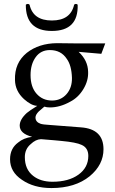

<svg xmlns="http://www.w3.org/2000/svg" viewBox="-20 -684 583 974"><path d="M353 -464H514L494 -411L379 -421Q426 -377 427 -320Q429 -275 403 -232Q377 -189 336 -168Q284 -139 233 -139Q217 -139 205 -143L177 -119Q160 -102 160 -88Q160 -65 186 -56Q198 -52 234 -50L390 -38Q505 -30 505 73Q505 152 435 210Q361 270 241 270Q151 270 91 228Q31 188 31 124Q31 69 72 39Q99 16 143 10Q80 -6 80 -47Q80 -78 116 -111Q130 -123 169 -147Q139 -148 102 -181Q57 -222 56 -278Q53 -365 116 -416Q177 -464 269 -465Q322 -465 353 -464ZM345 -289Q343 -352 319 -385Q290 -430 233 -430Q187 -430 161 -394Q135 -358 135 -303Q135 -243 165.5 -208.5Q196 -174 244 -174Q289 -174 317.5 -206.5Q346 -239 345 -289ZM428 107Q428 66 394 51Q367 38 292 31Q290 31 254.5 27.5Q219 24 188 22Q161 23 136 47Q106 72 106 113Q106 175 148 208Q186 238 246 238Q328 238 378 202Q428 166 428 107ZM374 -660Q378 -527 243 -527Q110 -527 111 -660Q115 -664 121 -664Q127 -664 130 -660Q148 -580 243 -580Q338 -580 356 -660Q359 -664 365 -664Q371 -664 374 -660Z"/></svg>

Font: GFS Didot
Style: Regular
Weight: 400
Designer: Takis Katsoulidis and George D. Matthiopoulos
Foundry: Takis Katsoulidis and George D. Matthiopoulos
Version: Version 1.0